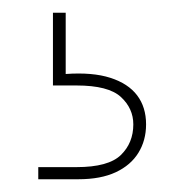

<svg xmlns="http://www.w3.org/2000/svg" viewBox="-20 -27 289 301"><path d="M83 -7V89Q125 86 153 95Q181 104 195 122.5Q209 141 209 168Q209 193 197 212.5Q185 232 161.5 243Q138 254 103 254H40V235H100Q150 235 169.5 216Q189 197 189 168Q189 143 169.5 125Q150 107 100 107H63V-7Z"/></svg>

Font: Poppins Devanagari Thin
Style: Regular
Weight: 100
Designer: Ninad Kale (Devanagari), Jonny Pinhorn (Latin)
Foundry: Indian Type Foundry
Version: 4.005